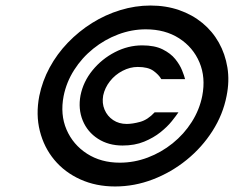

<svg xmlns="http://www.w3.org/2000/svg" viewBox="-20 -692 845 694"><path d="M396 -18Q327 -18 270.5 -43.5Q214 -69 176.5 -114Q139 -159 124 -218.5Q109 -278 122 -345Q133 -399 159.5 -448Q186 -497 225.5 -538Q265 -579 313 -609Q361 -639 415 -655.5Q469 -672 524 -672Q580 -672 627.5 -655.5Q675 -639 711.5 -609Q748 -579 771 -538Q794 -497 802 -448Q810 -399 799 -345Q786 -278 748 -218.5Q710 -159 654.5 -114Q599 -69 532.5 -43.5Q466 -18 396 -18ZM423 -166Q372 -166 334 -190.5Q296 -215 279 -256.5Q262 -298 271 -347Q281 -397 314.5 -438Q348 -479 395.5 -503.5Q443 -528 494 -528Q539 -528 568 -513.5Q597 -499 613.5 -478.5Q630 -458 638 -438Q646 -418 649 -406H563Q554 -422 534.5 -436Q515 -450 478 -450Q450 -450 423 -436Q396 -422 377.5 -398.5Q359 -375 353 -347Q348 -319 358 -295.5Q368 -272 389 -258Q410 -244 438 -244Q459 -244 486.5 -251.5Q514 -259 539 -286H625Q617 -274 601 -254Q585 -234 560 -214Q535 -194 501 -180Q467 -166 423 -166ZM413 -104Q465 -104 514 -122.5Q563 -141 604 -174Q645 -207 673 -251Q701 -295 711 -345Q724 -412 701 -466.5Q678 -521 627.5 -553.5Q577 -586 507 -586Q456 -586 407 -567.5Q358 -549 317 -516Q276 -483 248 -439Q220 -395 210 -345Q197 -278 220.5 -223.5Q244 -169 294.5 -136.5Q345 -104 413 -104Z"/></svg>

Font: Teachers
Style: Italic
Weight: 400
Italic angle: -11°
Designer: Alfredo Marco Pradil, Chank Diesel
Version: Version 1.001